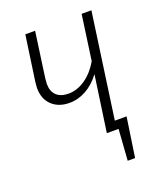

<svg xmlns="http://www.w3.org/2000/svg" viewBox="-126 -604 701 830"><g transform="rotate(-20 224.5 -189.5)"><path d="M325 -39H379L352 143H318L328 0H274L311 -258Q282 -219 245 -198.5Q208 -178 168 -178Q118 -178 87.5 -207Q57 -236 57 -287Q57 -294 59 -312L89 -522H134L105 -314Q103 -296 103 -289Q103 -254 122.5 -235.5Q142 -217 178 -217Q217 -217 254.5 -242.5Q292 -268 319 -315L348 -522H393Z"/></g></svg>

Font: Fira Sans Extra Condensed ExtraLight
Style: Italic
Weight: 275
Width: 3
Italic angle: -8°
Designer: Carrois Corporate & Edenspiekermann AG
Foundry: Carrois Corporate GbR & Edenspiekermann AG
Version: Version 4.203